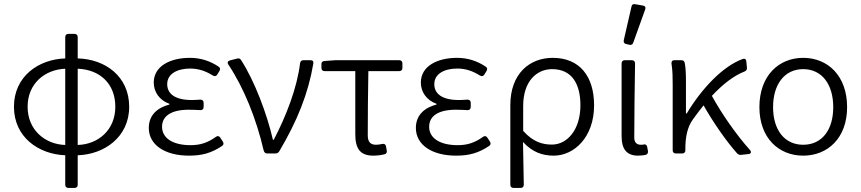

<svg xmlns="http://www.w3.org/2000/svg" viewBox="-20 -757 4246 947"><path d="M617.2 -230.5C617.2 -380.9 498 -465.8 363.3 -468.8V-574.2C363.3 -584 357.4 -589.8 347.7 -589.8H317.4C307.6 -589.8 301.8 -584 301.8 -574.2V-468.8C170.9 -464.8 48.8 -380.9 48.8 -230.5C48.8 -80.1 170.9 3.9 301.8 8.8V154.3C301.8 164.1 307.6 169.9 317.4 169.9H347.7C357.4 169.9 363.3 164.1 363.3 154.3V8.8C493.2 4.9 617.2 -80.1 617.2 -230.5ZM363.3 -42V-418C470.7 -414.1 548.8 -345.7 548.8 -230.5C548.8 -116.2 464.8 -44.9 363.3 -42ZM116.2 -230.5C116.2 -345.7 202.1 -414.1 301.8 -418V-42C202.1 -44.9 116.2 -116.2 116.2 -230.5Z M713.9 -126C713.9 -42 793.9 10.7 912.1 10.7C976.6 10.7 1022.5 -2 1075.2 -37.1C1084 -43 1084 -50.8 1079.1 -58.6L1066.4 -78.1C1060.5 -86.9 1052.7 -87.9 1044.9 -82C1002.9 -51.8 965.8 -41 919.9 -41C833 -41 779.3 -75.2 779.3 -131.8C779.3 -184.6 824.2 -215.8 911.1 -215.8C929.7 -215.8 947.3 -214.8 967.8 -213.9C978.5 -212.9 984.4 -219.7 984.4 -229.5V-250C984.4 -259.8 978.5 -265.6 967.8 -265.6C952.1 -264.6 940.4 -263.7 925.8 -263.7C839.8 -263.7 804.7 -296.9 804.7 -341.8C804.7 -393.6 855.5 -418.9 918 -418.9C960 -418.9 995.1 -406.2 1029.3 -384.8C1038.1 -378.9 1046.9 -380.9 1051.8 -389.6L1062.5 -407.2C1067.4 -416 1066.4 -422.9 1057.6 -428.7C1016.6 -456.1 969.7 -471.7 917 -471.7C820.3 -471.7 738.3 -431.6 738.3 -349.6C738.3 -304.7 765.6 -262.7 815.4 -245.1V-241.2C761.7 -227.5 713.9 -193.4 713.9 -126Z M1106.4 -438.5C1182.6 -324.2 1244.1 -171.9 1280.3 -15.6C1283.2 -4.9 1289.1 0 1297.9 0H1337.9C1345.7 0 1352.5 -2.9 1357.4 -10.7C1446.3 -161.1 1500 -293.9 1525.4 -443.4C1527.3 -454.1 1522.5 -460 1511.7 -460H1476.6C1466.8 -460 1461.9 -455.1 1460 -445.3C1445.3 -322.3 1390.6 -182.6 1330.1 -67.4H1326.2C1297.9 -191.4 1236.3 -357.4 1168.9 -460.9C1164.1 -468.8 1157.2 -470.7 1148.4 -467.8L1114.3 -459C1103.5 -456.1 1099.6 -448.2 1106.4 -438.5Z M1732.4 -95.7C1732.4 -25.4 1754.9 10.7 1821.3 10.7C1841.8 10.7 1861.3 7.8 1877 3.9C1885.7 2 1889.6 -5.9 1887.7 -14.6L1883.8 -35.2C1881.8 -45.9 1875 -48.8 1865.2 -46.9C1854.5 -44.9 1844.7 -43 1835 -43C1806.6 -43 1793.9 -57.6 1793.9 -89.8C1793.9 -189.5 1794.9 -296.9 1796.9 -406.2H1949.2C1959 -406.2 1964.8 -412.1 1964.8 -421.9V-444.3C1964.8 -454.1 1959 -460 1949.2 -460H1633.8L1580.1 -456.1C1570.3 -455.1 1565.4 -450.2 1565.4 -440.4V-421.9C1565.4 -412.1 1571.3 -406.2 1581.1 -406.2H1732.4Z M2031.2 -126C2031.2 -42 2111.3 10.7 2229.5 10.7C2293.9 10.7 2339.8 -2 2392.6 -37.1C2401.4 -43 2401.4 -50.8 2396.5 -58.6L2383.8 -78.1C2377.9 -86.9 2370.1 -87.9 2362.3 -82C2320.3 -51.8 2283.2 -41 2237.3 -41C2150.4 -41 2096.7 -75.2 2096.7 -131.8C2096.7 -184.6 2141.6 -215.8 2228.5 -215.8C2247.1 -215.8 2264.6 -214.8 2285.2 -213.9C2295.9 -212.9 2301.8 -219.7 2301.8 -229.5V-250C2301.8 -259.8 2295.9 -265.6 2285.2 -265.6C2269.5 -264.6 2257.8 -263.7 2243.2 -263.7C2157.2 -263.7 2122.1 -296.9 2122.1 -341.8C2122.1 -393.6 2172.9 -418.9 2235.4 -418.9C2277.3 -418.9 2312.5 -406.2 2346.7 -384.8C2355.5 -378.9 2364.3 -380.9 2369.1 -389.6L2379.9 -407.2C2384.8 -416 2383.8 -422.9 2375 -428.7C2334 -456.1 2287.1 -471.7 2234.4 -471.7C2137.7 -471.7 2055.7 -431.6 2055.7 -349.6C2055.7 -304.7 2083 -262.7 2132.8 -245.1V-241.2C2079.1 -227.5 2031.2 -193.4 2031.2 -126Z M2497.1 -238.3V154.3C2497.1 164.1 2502.9 169.9 2512.7 169.9H2547.9C2557.6 169.9 2563.5 164.1 2563.5 154.3C2562.5 78.1 2561.5 23.4 2559.6 -56.6C2606.4 -5.9 2656.2 10.7 2710.9 10.7C2812.5 10.7 2910.2 -81.1 2910.2 -237.3C2910.2 -380.9 2838.9 -471.7 2706.1 -471.7C2592.8 -471.7 2497.1 -394.5 2497.1 -238.3ZM2842.8 -237.3C2842.8 -119.1 2779.3 -43.9 2702.1 -43.9C2657.2 -43.9 2610.4 -55.7 2560.5 -111.3V-234.4C2560.5 -357.4 2627.9 -416 2703.1 -416C2801.8 -416 2842.8 -341.8 2842.8 -237.3Z M3094.7 -724.6 3056.6 -558.6C3054.7 -547.9 3058.6 -542 3068.4 -540L3084 -536.1C3092.8 -534.2 3100.6 -537.1 3103.5 -546.9L3162.1 -710C3166 -720.7 3162.1 -727.5 3151.4 -729.5L3112.3 -736.3C3102.5 -738.3 3096.7 -734.4 3094.7 -724.6ZM3045.9 -85C3045.9 -22.5 3070.3 10.7 3127 10.7C3142.6 10.7 3154.3 8.8 3165 6.8C3173.8 3.9 3177.7 -3.9 3175.8 -12.7L3171.9 -33.2C3169.9 -43 3163.1 -46.9 3153.3 -43.9C3148.4 -43 3144.5 -43 3140.6 -43C3120.1 -43 3108.4 -54.7 3108.4 -79.1C3108.4 -192.4 3110.4 -321.3 3112.3 -444.3C3112.3 -454.1 3106.4 -460 3096.7 -460H3061.5C3051.8 -460 3045.9 -454.1 3045.9 -444.3Z M3678.7 -17.6C3609.4 -94.7 3537.1 -200.2 3491.2 -284.2C3547.9 -344.7 3601.6 -384.8 3652.3 -404.3C3661.1 -408.2 3665 -414.1 3664.1 -422.9L3661.1 -454.1C3660.2 -465.8 3652.3 -469.7 3642.6 -465.8C3545.9 -430.7 3441.4 -321.3 3367.2 -197.3H3363.3V-353.5C3363.3 -386.7 3362.3 -421.9 3357.4 -446.3C3355.5 -456.1 3349.6 -460 3340.8 -460H3306.6C3295.9 -460 3291 -454.1 3292 -443.4C3297.9 -408.2 3297.9 -369.1 3297.9 -336.9V-15.6C3297.9 -5.9 3303.7 0 3313.5 0H3344.7C3354.5 0 3360.4 -5.9 3360.4 -15.6V-23.4C3360.4 -81.1 3370.1 -129.9 3397.5 -168C3415 -192.4 3432.6 -215.8 3450.2 -237.3C3496.1 -156.2 3560.5 -62.5 3615.2 -1C3621.1 4.9 3627 7.8 3634.8 6.8L3671.9 2.9C3684.6 2 3687.5 -7.8 3678.7 -17.6Z M3725.6 -228.5C3725.6 -76.2 3821.3 10.7 3941.4 10.7C4062.5 10.7 4158.2 -76.2 4158.2 -228.5C4158.2 -383.8 4062.5 -471.7 3941.4 -471.7C3821.3 -471.7 3725.6 -383.8 3725.6 -228.5ZM4089.8 -228.5C4089.8 -116.2 4034.2 -43 3941.4 -43C3849.6 -43 3793 -116.2 3793 -228.5C3793 -340.8 3849.6 -416 3941.4 -416C4034.2 -416 4089.8 -340.8 4089.8 -228.5Z"/></svg>

Font: Ed Sans Neue Light
Style: Regular
Weight: 300
Designer: Stephen Hutchings
Version: Version 1.004;PS 001.004;hotconv 1.0.88;makeotf.lib2.5.64775